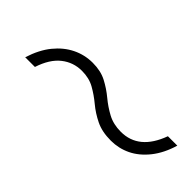

<svg xmlns="http://www.w3.org/2000/svg" viewBox="4 -579 490 490"><g transform="rotate(45 249.0 -333.5)"><path d="M485 -391Q474 -354 454 -329Q434 -304 409 -292Q384 -280 356 -280Q324 -280 301.5 -291Q279 -302 261 -317Q243 -332 223.5 -343Q204 -354 178 -354Q147 -354 123 -335Q99 -316 86 -276H51Q63 -314 83 -338.5Q103 -363 128.5 -375.5Q154 -388 183 -388Q212 -388 233 -377Q254 -366 272 -351Q290 -336 310.5 -325Q331 -314 358 -314Q423 -314 451 -391Z"/></g></svg>

Font: Kantumruy Pro ExtraLight
Style: Italic
Weight: 250
Italic angle: -13°
Version: Version 1.002